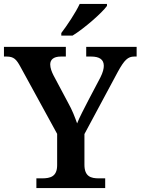

<svg xmlns="http://www.w3.org/2000/svg" viewBox="-22 -951 711 971"><path d="M288 -784V-771H345C404 -807 494 -886 519 -921V-931H381C360 -886 317 -822 288 -784ZM162 0H510V-49H478C438 -49 405 -58 405 -118V-273L574 -588C607 -648 625 -665 657 -665H669V-714H414V-665H439C481 -665 503 -650 503 -618C503 -605 499 -585 485 -558L425 -444C403 -401 380 -358 368 -327C357 -358 344 -393 322 -432L248 -571C240 -587 232 -607 232 -625C232 -648 247 -665 286 -665H311V-714H-2V-665H11C48 -665 61 -651 82 -612L267 -274V-116C267 -58 233 -49 190 -49H162Z"/></svg>

Font: Noto Serif Gurmukhi SemiBold
Style: Regular
Weight: 600
Designer: Vaibhav Singh and the Monotype Design Team
Foundry: Monotype Imaging Inc.
Version: Version 2.004